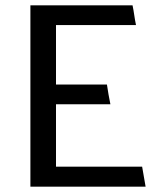

<svg xmlns="http://www.w3.org/2000/svg" viewBox="-20 -700 592 720"><path d="M94 0V-680H477Q481 -661 483.5 -643Q486 -625 490 -606H190V-383H381Q384 -364 387 -345.5Q390 -327 394 -309H190V-75H513L526 0Z"/></svg>

Font: Palanquin Medium
Style: Regular
Weight: 500
Designer: Pria Ravichandran
Version: Version 1.0.4